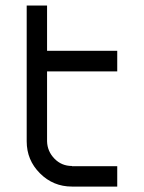

<svg xmlns="http://www.w3.org/2000/svg" viewBox="-20 -687 529 707"><path d="M245 0Q175.8 0 127.1 -48.8Q78.3 -97.5 78.3 -166.7V-666.7H153.3V-500H411.7V-424.2H153.3V-166.7Q154.2 -130 180.4 -102.9Q206.7 -75.8 245 -75.8V-75H411.7V0Z"/></svg>

Font: 0xA000
Style: Regular
Weight: 400
Version: Version 0.1